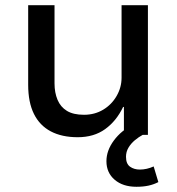

<svg xmlns="http://www.w3.org/2000/svg" viewBox="-20 -517 677 736"><path d="M278 9Q217 9 174.5 -13.5Q132 -36 110 -80.5Q88 -125 88 -192V-497H189V-197Q189 -162 200.5 -134.5Q212 -107 236.5 -92Q261 -77 302 -77Q343 -77 375.5 -96.5Q408 -116 427 -149Q446 -182 446 -219V-497H547V0H455V-107H452Q426 -53 383 -22Q340 9 278 9ZM503 199Q451 199 419.5 172Q388 145 388 101Q388 60 416.5 21.5Q445 -17 490 -39L527 0Q512 8 497 20.5Q482 33 472.5 49Q463 65 463 84Q463 111 478.5 122Q494 133 516 133Q529 133 542.5 130Q556 127 569 121L587 181Q570 190 549.5 194.5Q529 199 503 199Z"/></svg>

Font: Nunito Sans 7pt Medium
Style: Regular
Weight: 500
Designer: Vernon Adams
Foundry: Vernon Adams
Version: Version 3.101;gftools[0.9.27]